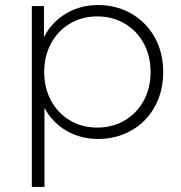

<svg xmlns="http://www.w3.org/2000/svg" viewBox="-20 -546 715 760"><path d="M626 -261Q626 -184 592.5 -123.5Q559 -63 500 -29.5Q441 4 368 4Q299 4 243 -28.5Q187 -61 156 -119V194H106V-522H154V-399Q185 -459 241.5 -492.5Q298 -526 368 -526Q441 -526 500 -492Q559 -458 592.5 -398Q626 -338 626 -261ZM576 -261Q576 -325 548.5 -375Q521 -425 473 -453Q425 -481 365 -481Q305 -481 257.5 -453Q210 -425 182.5 -375Q155 -325 155 -261Q155 -197 182.5 -147Q210 -97 257.5 -69Q305 -41 365 -41Q425 -41 473 -69Q521 -97 548.5 -147Q576 -197 576 -261Z"/></svg>

Font: Idrija Light
Style: Regular
Weight: 300
Designer: Julieta Ulanovsky
Foundry: Julieta Ulanovsky
Version: Version 7.200